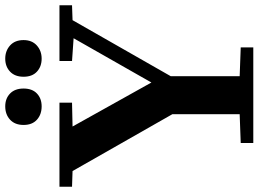

<svg xmlns="http://www.w3.org/2000/svg" viewBox="-147 -840 987 733"><g transform="rotate(-90 346.5 -473.5)"><path d="M167 -48 277 -52V-309L60 -690L0 -692V-740H321V-692L230 -690L398 -389L567 -686L480 -692V-740H693V-692L636 -690L422 -315V-52L532 -48V0H167ZM236 -877Q236 -910 256 -928.5Q276 -947 307 -947Q337 -947 356 -928.5Q375 -910 375 -877Q375 -844 356 -826Q337 -808 307 -808Q276 -808 256 -826Q236 -844 236 -877ZM489 -947Q519 -947 539.5 -928.5Q560 -910 560 -877Q560 -845 539.5 -826.5Q519 -808 489 -808Q459 -808 439.5 -826Q420 -844 420 -877Q420 -910 439.5 -928.5Q459 -947 489 -947Z"/></g></svg>

Font: Minipax
Style: Bold
Weight: 600
Designer: Raphaël Ronot, Igor Stepanchenko (Cyrillic)
Foundry: steppetype
Version: Version 1.002